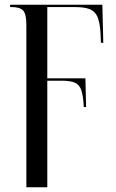

<svg xmlns="http://www.w3.org/2000/svg" viewBox="-20 -556 495 816"><path d="M92 -452Q92 -496 78.5 -511Q65 -526 29 -526H23V-536H415L419 -374H409L407 -420Q404 -462 394 -485Q384 -508 361.5 -517Q339 -526 298 -526H181V-223H343L346 -101H336Q334 -147 326 -171.5Q318 -196 298.5 -204.5Q279 -213 242 -213H181V240H92Z"/></svg>

Font: Noto Serif Display Condensed
Style: Regular
Weight: 400
Width: 3
Designer: Monotype Design Team
Foundry: Monotype Imaging Inc.
Version: Version 2.009